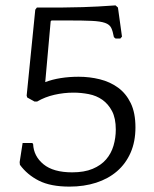

<svg xmlns="http://www.w3.org/2000/svg" viewBox="-20 -682 571 713"><path d="M410 -201Q410 -243 396 -269.5Q382 -296 360 -311.5Q338 -327 309.5 -332.5Q281 -338 253 -338Q217 -338 182 -330Q147 -322 118 -305H108L81 -320L79 -327L111 -646L117 -654H207Q234 -654 287 -655.5Q340 -657 409 -662L418 -654L433 -546L427 -539H409L403 -544Q399 -566 393 -578.5Q387 -591 370 -597Q353 -603 321 -604.5Q289 -606 234 -606H174Q168 -606 168 -601L148 -377Q174 -387 205.5 -392Q237 -397 272 -397Q313 -397 351 -387.5Q389 -378 418.5 -356.5Q448 -335 465.5 -299Q483 -263 483 -209Q483 -156 465 -115Q447 -74 414.5 -46Q382 -18 337 -3.5Q292 11 238 11Q168 11 124.5 -11Q81 -33 54 -70L53 -80L64 -151H100L103 -147Q105 -102 141.5 -72Q178 -42 248 -42Q293 -42 324 -55Q355 -68 374 -90Q393 -112 401.5 -141Q410 -170 410 -201Z"/></svg>

Font: Quattrocento
Style: Regular
Weight: 400
Designer: Pablo Impallari
Foundry: Pablo Impallari, Igino Marini, Branda Gallo
Version: Version 2.000